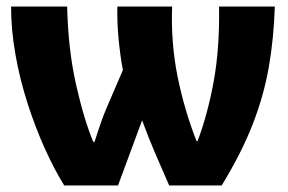

<svg xmlns="http://www.w3.org/2000/svg" viewBox="-20 -569 883 589"><path d="M823 -549Q820 -451 804.5 -362.5Q789 -274 754.5 -186Q720 -98 660 0H499Q480 -43 457 -96.5Q434 -150 416 -200L342 0H177Q146 -50 117 -114.5Q88 -179 64.5 -252Q41 -325 27.5 -401Q14 -477 14 -549H186Q189 -418 213 -311Q237 -204 266 -134H270Q278 -159 287 -185.5Q296 -212 307 -238L357 -354Q349 -396 344 -447Q339 -498 340 -549H508Q504 -436 525 -333Q546 -230 583 -136H586Q617 -218 635.5 -319Q654 -420 652 -549Z"/></svg>

Font: Noto Sans Disp ExtBd
Style: Regular
Weight: 800
Designer: Monotype Design Team
Foundry: Monotype Imaging Inc.
Version: Version 2.000;GOOG;noto-source:20170915:90ef993387c0; ttfaut